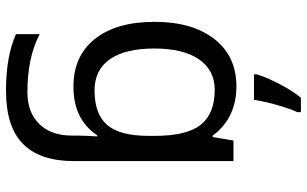

<svg xmlns="http://www.w3.org/2000/svg" viewBox="-216 -590 1046 655"><g transform="rotate(90 307.5 -263.0)"><path d="M275 -546Q328 -546 370.5 -526Q413 -506 443 -465H448L460 -536H530V9Q530 124 471.5 182Q413 240 290 240Q172 240 97 206V125Q176 167 295 167Q364 167 403.5 126.5Q443 86 443 16V-5Q443 -17 444 -39.5Q445 -62 446 -71H442Q388 10 276 10Q172 10 113.5 -63Q55 -136 55 -267Q55 -395 113.5 -470.5Q172 -546 275 -546ZM287 -472Q220 -472 183 -418.5Q146 -365 146 -266Q146 -167 182.5 -114.5Q219 -62 289 -62Q370 -62 407 -105.5Q444 -149 444 -246V-267Q444 -377 406 -424.5Q368 -472 287 -472ZM363 -766V-754Q355 -737 346.5 -710.5Q338 -684 331 -655.5Q324 -627 321 -606H234V-615Q239 -633 251 -660Q263 -687 279.5 -715.5Q296 -744 314 -766Z"/></g></svg>

Font: Noto IKEA Arabic
Style: Regular
Weight: 400
Designer: Monotype Design Team
Foundry: Monotype Imaging Inc.
Version: Version 1.200